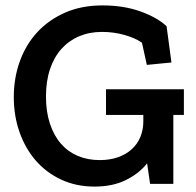

<svg xmlns="http://www.w3.org/2000/svg" viewBox="-20 -680 726 710"><path d="M621 -255V0H535L524 -76Q494 -38 445 -14Q396 10 330 10Q262 10 207 -15.5Q152 -41 113 -85.5Q74 -130 52.5 -190.5Q31 -251 31 -321Q31 -391 53 -452.5Q75 -514 117 -560Q159 -606 220 -633Q281 -660 359 -660Q438 -660 500 -637.5Q562 -615 596 -583L614 -449L523 -440L505 -522Q479 -540 439.5 -551Q400 -562 357 -562Q311 -562 273 -546Q235 -530 207.5 -499.5Q180 -469 165 -424.5Q150 -380 150 -323Q150 -267 164.5 -223Q179 -179 205 -149Q231 -119 267.5 -103.5Q304 -88 349 -88Q386 -88 416 -98.5Q446 -109 467 -128Q488 -147 499 -173.5Q510 -200 510 -231V-255H372V-350H660V-255Z"/></svg>

Font: Zilla Slab SemiBold
Style: Regular
Weight: 600
Designer: Typotheque.com
Foundry: Typotheque type foundry
Version: Version 1.1; 2017